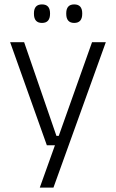

<svg xmlns="http://www.w3.org/2000/svg" viewBox="-20 -679 526 871"><path d="M273 -62.5 241.5 -48.5 397.5 -487.5H460L222.5 172H160.5L237.5 -43L263 -20H192.5L26 -487.5H89.5L236 -62.5ZM170.5 -575Q152 -575 143 -585.5Q134 -596 134 -616V-619Q134 -638.5 143 -648.8Q152 -659 170.5 -659Q189 -659 198 -648.8Q207 -638.5 207 -619V-616Q207 -596 198 -585.5Q189 -575 170.5 -575ZM316.5 -575Q298.5 -575 289.5 -585.5Q280.5 -596 280.5 -616V-619Q280.5 -638.5 289.5 -648.8Q298.5 -659 316.5 -659Q335 -659 344 -648.8Q353 -638.5 353 -619V-616Q353 -596 344 -585.5Q335 -575 316.5 -575Z"/></svg>

Font: Anek Latin Light
Style: Regular
Weight: 300
Designer: Yesha Goshar
Foundry: Ek Type
Version: Version 1.003